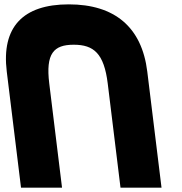

<svg xmlns="http://www.w3.org/2000/svg" viewBox="-20 -845 833 880"><path d="M76.3 15H264.3L205.8 -462C188.8 -600 225.9 -640 317.9 -640C409.9 -640 456.8 -600 473.8 -462L532.3 15H720.3L655 -517C630 -721 505.2 -825 295.2 -825C85.2 -825 -14 -721 11 -517Z"/></svg>

Font: Hussar
Style: BdOpOblOne
Weight: 700
Foundry: Cannot Into Space Fonts
Version: Version 2.00